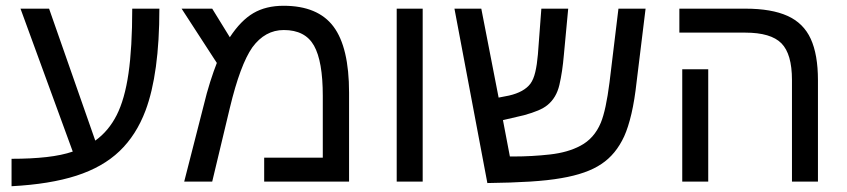

<svg xmlns="http://www.w3.org/2000/svg" viewBox="-20 -629 2933 665"><path d="M20 -79Q88 -79 141 -85Q194 -91 232 -104L51 -599H150L310 -142Q356 -175 384 -230Q412 -285 425 -374.5Q438 -464 438 -599H532Q532 -374 484 -246Q452 -161 394 -105.5Q336 -50 244.5 -20.5Q153 9 20 16Z M962 -609Q1081 -609 1135 -537Q1189 -465 1189 -308V0H895V-83H1098V-297Q1098 -417 1067.5 -471Q1037 -525 963 -525Q898 -525 854 -465Q833 -435 813.5 -382.5Q794 -330 776 -255L715 0H618L685 -262Q696 -308 708 -345.5Q720 -383 731 -411L609 -599H715L776 -500Q814 -558 857.5 -583.5Q901 -609 962 -609Z M1354 0V-599H1444V0Z M1668 5 1554 -599H1647L1707 -291L1743 -298Q1795 -310 1817 -339Q1828 -354 1834 -379.5Q1840 -405 1843 -440L1855 -599H1948L1933 -439Q1928 -380 1917.5 -335Q1907 -290 1876 -265Q1864 -255 1844 -246.5Q1824 -238 1795 -230L1722 -213L1746 -87H1758Q1823 -87 1885 -94Q1947 -101 1990 -124Q2038 -149 2061 -204Q2070 -226 2077.5 -261Q2085 -296 2091 -343L2122 -599H2216L2185 -346Q2178 -282 2167 -235Q2156 -188 2142 -157Q2113 -94 2063 -61Q2013 -27 1924 -12Q1879 -4 1815 0Q1751 4 1668 5Z M2813 0H2723V-352Q2723 -442 2686.5 -479Q2650 -516 2561 -516H2333V-599H2562Q2652 -599 2707.5 -574Q2763 -549 2788 -494.5Q2813 -440 2813 -351ZM2433 -389V0H2343V-389Z"/></svg>

Font: Noto Sans Hebrew Droid
Style: Regular
Weight: 400
Designer: Monotype Design Team
Foundry: Monotype Imaging Inc.
Version: Version 1.100